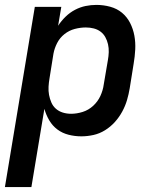

<svg xmlns="http://www.w3.org/2000/svg" viewBox="-29 -548 649 783"><path d="M-9 215 113 -520H221L208 -443Q221 -463 238.5 -480Q256 -497 277 -508Q298 -519 320 -523.5Q342 -528 364 -528Q393 -528 420.5 -520.5Q448 -513 468.5 -496Q489 -479 501.5 -454.5Q514 -430 519 -402.5Q524 -375 522.5 -346Q521 -317 516 -288L500 -188Q496 -164 489 -140Q482 -116 469.5 -93Q457 -70 439.5 -50.5Q422 -31 399.5 -17Q377 -3 352 2.5Q327 8 303 8Q276 8 250.5 1.5Q225 -5 205 -20Q185 -35 172 -57Q159 -79 152 -104L99 215ZM261 -84Q284 -84 308 -91.5Q332 -99 351 -116.5Q370 -134 380.5 -157Q391 -180 394 -203L411 -303Q414 -319 414.5 -335.5Q415 -352 411.5 -367.5Q408 -383 400.5 -396.5Q393 -410 381 -419Q369 -428 353.5 -432Q338 -436 321 -436Q299 -436 276 -430Q253 -424 234 -409Q215 -394 204 -372.5Q193 -351 189 -329L173 -229Q170 -212 169 -194.5Q168 -177 171 -161Q174 -145 180.5 -130Q187 -115 199 -104.5Q211 -94 227 -89Q243 -84 261 -84Z"/></svg>

Font: Iosevka Aile Semibold
Style: Italic
Weight: 600
Italic angle: -9°
Designer: Belleve Invis
Foundry: Belleve Invis
Version: Version 31.1.0; ttfautohint (v1.8.4)